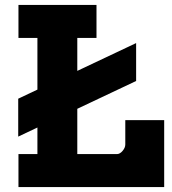

<svg xmlns="http://www.w3.org/2000/svg" viewBox="-20 -760 697 780"><path d="M647 -272V0H55V-134H132V-242L54 -205V-359L132 -396V-606H55V-740H372V-606H294V-472L533 -585V-431L294 -318V-134H455Q467 -134 478 -147Q489 -160 489 -173V-272Z"/></svg>

Font: Arvo
Style: Bold
Weight: 700
Designer: Anton Koovit (Cyrillic Expansion: Cyreal)
Foundry: Anton Koovit, Yassin Baggar
Version: Version 3.000